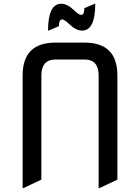

<svg xmlns="http://www.w3.org/2000/svg" viewBox="-20 -959 728 999"><path d="M97.7 19.5V-566.4Q97.7 -737.3 268.6 -737.3H419.9Q590.8 -737.3 590.8 -566.4V-24.4L498 19.5H493.2V-566.4Q493.2 -649.4 419.9 -649.4H268.6Q195.3 -649.4 195.3 -566.4V-24.4L102.5 19.5ZM230 -799.8Q230 -939.5 298.8 -939.5Q330.1 -939.5 365.7 -905.3Q390.6 -881.3 402.3 -881.3Q418.9 -881.3 418.9 -916.5L472.7 -939.5H475.6Q475.6 -799.8 406.7 -799.8Q375.5 -799.8 339.8 -834Q314.9 -857.9 303.2 -857.9Q286.6 -857.9 286.6 -822.8L232.9 -799.8Z"/></svg>

Font: Nova Square
Style: Book
Weight: 400
Version: Version 2.000